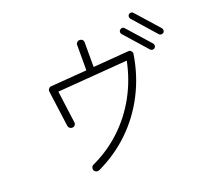

<svg xmlns="http://www.w3.org/2000/svg" viewBox="-146 -1018 1312 1228"><g transform="rotate(-20 510.5 -403.5)"><path d="M327 35Q317 39 307.5 35.5Q298 32 293 23Q289 13 292.5 3Q296 -7 305 -11Q417 -63 504 -145Q591 -227 649.5 -333.5Q708 -440 733 -564L254 -527L283 -308Q285 -298 278.5 -289.5Q272 -281 261 -280Q251 -279 243 -285Q235 -291 233 -301L200 -547Q198 -558 206 -566Q212 -575 223 -575L469 -594V-766Q469 -777 476.5 -784Q484 -791 494 -791Q505 -791 512.5 -784Q520 -777 520 -766V-598L762 -617Q774 -619 782 -609Q791 -599 788 -588Q766 -448 704 -327.5Q642 -207 546.5 -115Q451 -23 327 35ZM1014 -651Q1007 -646 998 -646Q989 -646 983 -653L846 -808Q841 -815 841 -823.5Q841 -832 848 -838Q855 -844 864 -843.5Q873 -843 878 -836L1015 -682Q1021 -675 1020.5 -666Q1020 -657 1014 -651ZM927 -578Q921 -573 912 -573Q903 -573 897 -580L760 -735Q754 -742 754.5 -750.5Q755 -759 762 -765Q769 -771 778 -770.5Q787 -770 792 -763L929 -609Q935 -602 934.5 -593Q934 -584 927 -578Z"/></g></svg>

Font: Zen Kurenaido
Style: Regular
Weight: 400
Designer: Yoshimichi Ohira
Foundry: Positype
Version: Version 1.001